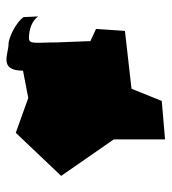

<svg xmlns="http://www.w3.org/2000/svg" viewBox="11 -617 522 584"><g transform="rotate(-90 272.0 -325.0)"><path d="M29 -400 140 -240V-84L257 -94L294 -186L470 -206L476 -294L439 -311L435 -414C435 -476 428 -498 448 -498C472 -498 500 -490 514 -470L512 -514C498 -536 450 -560 430 -560C400 -560 349 -591 349 -516L266 -500L160 -538Z"/></g></svg>

Font: Interstorm
Style: Regular
Weight: 400
Version: Version 0.7